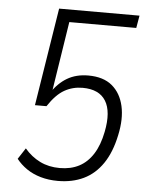

<svg xmlns="http://www.w3.org/2000/svg" viewBox="-52 -747 602 797"><g transform="rotate(5 249.0 -348.5)"><path d="M219 8Q180 8 147 -1.5Q114 -11 88.5 -28.5Q63 -46 45 -69L75 -115Q103 -82 139.5 -64Q176 -46 222 -46Q268 -46 302.5 -64Q337 -82 360.5 -119Q384 -156 395 -212Q412 -297 384.5 -341.5Q357 -386 288 -386Q247 -386 212.5 -366.5Q178 -347 145 -297H97L162 -705H497L488 -653H209L162 -352H154Q182 -395 219.5 -417Q257 -439 307 -439Q370 -439 406.5 -408.5Q443 -378 455 -325Q467 -272 452 -203Q437 -131 405 -84Q373 -37 326 -14.5Q279 8 219 8Z"/></g></svg>

Font: Nunito Sans 10pt Condensed Light
Style: Italic
Weight: 300
Width: 3
Italic angle: -9°
Designer: Vernon Adams
Foundry: Vernon Adams
Version: Version 3.101;gftools[0.9.27]